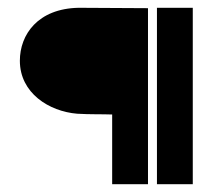

<svg xmlns="http://www.w3.org/2000/svg" viewBox="-20 -473 544 493"><path d="M31 -317C31 -234 106 -187 178 -181C211 -179 242 -180 268 -179V0H360V-452L182 -453C77 -451 31 -384 31 -317ZM383 0H475V-453H383Z"/></svg>

Font: Rabbid Highway Sign II Hop
Style: Regular
Weight: 400
Foundry: Cannot Into Space Fonts
Version: Version 0.277